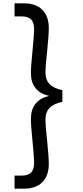

<svg xmlns="http://www.w3.org/2000/svg" viewBox="-20 -954 502 1161"><path d="M68 187H126C217 187 275 135 275 39C275 10 272 -38 265 -103C258 -164 255 -208 255 -233C255 -290 289 -325 357 -338V-409C289 -422 255 -457 255 -514C255 -539 258 -583 265 -644C272 -709 275 -757 275 -786C275 -882 217 -934 126 -934H68V-855H109C161 -855 186 -833 186 -780C186 -761 185 -737 182 -709C179 -680 178 -661 177 -651C170 -587 167 -540 167 -511C167 -440 202 -391 275 -375V-373C202 -357 167 -307 167 -236C167 -207 170 -160 177 -96C178 -86 179 -67 182 -39C185 -10 186 14 186 33C186 86 161 108 109 108H68Z"/></svg>

Font: Poppins
Style: Regular
Weight: 400
Designer: Ninad Kale (Devanagari), Jonny Pinhorn (Latin)
Foundry: Indian Type Foundry
Version: 4.004